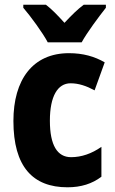

<svg xmlns="http://www.w3.org/2000/svg" viewBox="-20 -786 488 816"><path d="M183 -606H327C350 -648 400 -715 430 -753V-766H336C309 -746 285 -722 254 -689C225 -721 200 -747 175 -766H79V-753C110 -717 162 -646 183 -606ZM267 10C324 10 372 -5 411 -35V-162C370 -133 326 -118 282 -118C224 -118 192 -168 192 -273C192 -377 225 -432 280 -432C314 -432 347 -421 382 -402L425 -521C382 -546 333 -560 273 -560C119 -560 37 -447 37 -272C37 -78 119 10 267 10Z"/></svg>

Font: Noto Sans Khmer Condensed ExtraBold
Style: Regular
Weight: 800
Width: 3
Designer: Danh Hong and the Monotype Design Team
Foundry: Monotype Imaging Inc.
Version: Version 2.004